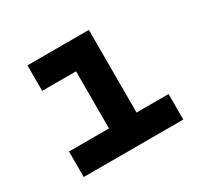

<svg xmlns="http://www.w3.org/2000/svg" viewBox="-118 -657 821 796"><g transform="rotate(-30 293.0 -259.0)"><path d="M261.2 0V-517.6H393.1V0ZM69.8 0V-122.1H271V0ZM383.3 0V-122.1H546.4V0ZM99.1 -395.5V-517.6H393.1V-395.5Z"/></g></svg>

Font: Cascadia Code PL
Style: Regular
Weight: 400
Monospace: yes
Designer: Aaron Bell
Foundry: Saja Typeworks
Version: Version 2102.003